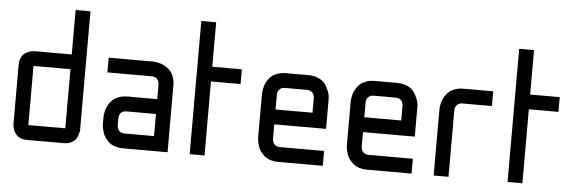

<svg xmlns="http://www.w3.org/2000/svg" viewBox="-43 -731 2618 862"><g transform="rotate(5 1266.0 -300.0)"><path d="M333.5 -66.9Q333.5 -64 333 -59.6Q332.5 -55.2 329.1 -43.7Q325.7 -32.2 319.3 -23.4Q313 -14.6 299.1 -7.3Q285.2 0 266.6 0H100.1Q50.3 0 36.6 -45.9Q33.2 -57.6 33.2 -66.9V-333.5Q33.2 -352.1 40 -366Q46.9 -379.9 56.6 -386Q66.4 -392.1 76.4 -395.8Q86.4 -399.4 93.3 -399.4L100.1 -399.9H266.6V-600.1H333.5ZM266.6 -66.9V-333.5H100.1V-66.9Z M433.1 -399.9H633.3Q635.3 -399.9 638.9 -399.7Q642.6 -399.4 653.1 -397.5Q663.6 -395.5 672.9 -392.1Q682.1 -388.7 693.8 -381.1Q705.6 -373.5 713.9 -363.5Q722.2 -353.5 727.8 -336.9Q733.4 -320.3 733.4 -299.8V0H533.2Q512.7 0 496.1 -5.6Q479.5 -11.2 469.5 -20Q459.5 -28.8 451.9 -39.3Q444.3 -49.8 440.9 -60.5Q437.5 -71.3 435.5 -80.1Q433.6 -88.9 433.1 -94.7V-100.1V-133.3Q433.1 -135.3 433.3 -138.9Q433.6 -142.6 435.5 -153.1Q437.5 -163.6 440.9 -172.9Q444.3 -182.1 451.9 -193.8Q459.5 -205.6 469.5 -213.9Q479.5 -222.2 496.1 -227.8Q512.7 -233.4 533.2 -233.4H666.5V-299.8Q666.5 -301.3 666.3 -303.5Q666 -305.7 664.3 -311.5Q662.6 -317.4 659.4 -321.8Q656.2 -326.2 649.4 -329.8Q642.6 -333.5 633.3 -333.5H433.1ZM666.5 -166.5H533.2Q505.9 -166.5 500.5 -139.6Q500 -133.3 500 -133.3V-100.1Q500 -98.6 500.2 -96.4Q500.5 -94.2 502.2 -88.6Q503.9 -83 507.1 -78.6Q510.3 -74.2 517.1 -70.6Q523.9 -66.9 533.2 -66.9H666.5Z M899.9 -600.1V-399.9H1033.2V-333.5H899.9V0H833V-600.1Z M1433.1 0H1232.9Q1212.4 0 1195.8 -5.6Q1179.2 -11.2 1169.2 -20Q1159.2 -28.8 1151.6 -39.3Q1144 -49.8 1140.6 -60.5Q1137.2 -71.3 1135.3 -80.1Q1133.3 -88.9 1132.8 -94.7V-100.1V-299.8Q1132.8 -301.8 1133.1 -305.4Q1133.3 -309.1 1135.3 -319.6Q1137.2 -330.1 1140.6 -339.4Q1144 -348.6 1151.6 -360.4Q1159.2 -372.1 1169.2 -380.4Q1179.2 -388.7 1195.8 -394.3Q1212.4 -399.9 1232.9 -399.9H1333Q1360.8 -399.9 1381.6 -389.6Q1402.3 -379.4 1411.6 -364.5Q1420.9 -349.6 1426.5 -335Q1432.1 -320.3 1432.6 -310.1L1433.1 -299.8V-166.5H1199.7V-100.1Q1199.7 -98.6 1200 -96.4Q1200.2 -94.2 1201.9 -88.6Q1203.6 -83 1206.8 -78.6Q1210 -74.2 1216.8 -70.6Q1223.6 -66.9 1232.9 -66.9H1433.1ZM1199.7 -233.4H1366.2V-299.8Q1366.2 -301.3 1366 -303.5Q1365.7 -305.7 1364 -311.5Q1362.3 -317.4 1359.1 -321.8Q1356 -326.2 1349.1 -329.8Q1342.3 -333.5 1333 -333.5H1232.9Q1218.3 -333.5 1210 -325Q1201.7 -316.4 1200.7 -308.1L1199.7 -299.8Z M1833 0H1632.8Q1612.3 0 1595.7 -5.6Q1579.1 -11.2 1569.1 -20Q1559.1 -28.8 1551.5 -39.3Q1543.9 -49.8 1540.5 -60.5Q1537.1 -71.3 1535.2 -80.1Q1533.2 -88.9 1532.7 -94.7V-100.1V-299.8Q1532.7 -301.8 1533 -305.4Q1533.2 -309.1 1535.2 -319.6Q1537.1 -330.1 1540.5 -339.4Q1543.9 -348.6 1551.5 -360.4Q1559.1 -372.1 1569.1 -380.4Q1579.1 -388.7 1595.7 -394.3Q1612.3 -399.9 1632.8 -399.9H1732.9Q1760.7 -399.9 1781.5 -389.6Q1802.2 -379.4 1811.5 -364.5Q1820.8 -349.6 1826.4 -335Q1832 -320.3 1832.5 -310.1L1833 -299.8V-166.5H1599.6V-100.1Q1599.6 -98.6 1599.9 -96.4Q1600.1 -94.2 1601.8 -88.6Q1603.5 -83 1606.7 -78.6Q1609.9 -74.2 1616.7 -70.6Q1623.5 -66.9 1632.8 -66.9H1833ZM1599.6 -233.4H1766.1V-299.8Q1766.1 -301.3 1765.9 -303.5Q1765.6 -305.7 1763.9 -311.5Q1762.2 -317.4 1759 -321.8Q1755.9 -326.2 1749 -329.8Q1742.2 -333.5 1732.9 -333.5H1632.8Q1618.2 -333.5 1609.9 -325Q1601.6 -316.4 1600.6 -308.1L1599.6 -299.8Z M2032.7 -333.5Q2018.1 -333.5 2009.8 -325Q2001.5 -316.4 2000.5 -308.1L1999.5 -299.8V0H1932.6V-299.8Q1932.6 -301.8 1932.9 -305.4Q1933.1 -309.1 1935.1 -319.6Q1937 -330.1 1940.4 -339.4Q1943.8 -348.6 1951.4 -360.4Q1959 -372.1 1969 -380.4Q1979 -388.7 1995.6 -394.3Q2012.2 -399.9 2032.7 -399.9H2166V-333.5Z M2332.5 -600.1V-399.9H2465.8V-333.5H2332.5V0H2265.6V-600.1Z"/></g></svg>

Font: Malkor
Style: Regular
Weight: 400
Version: Version 1.3